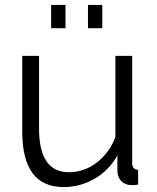

<svg xmlns="http://www.w3.org/2000/svg" viewBox="-20 -747 634 777"><path d="M187 -633V-727H245V-633ZM336 -633V-727H394V-633ZM238 10Q153 10 111.5 -46.5Q70 -103 70 -215V-521H138V-227Q138 -50 259 -50Q289 -50 318 -60Q347 -70 371.5 -89Q396 -108 415.5 -134Q435 -160 447 -193V-521H515V-88Q515 -60 539 -60V0Q527 2 519.5 2Q512 2 509 2Q485 1 470 -15Q455 -31 455 -58V-118Q421 -57 362.5 -23.5Q304 10 238 10Z"/></svg>

Font: PTCRaleway
Style: Regular
Weight: 400
Designer: Matt McInerney, Pablo Impallari, Rodrigo Fuenzalida
Foundry: Matt McInerney, Pablo Impallari, Rodrigo Fuenzalida
Version: Version 3.000g; ttfautohint (v1.5) -l 8 -r 28 -G 28 -x 14 -D